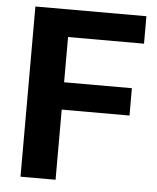

<svg xmlns="http://www.w3.org/2000/svg" viewBox="-52 -755 652 799"><g transform="rotate(5 274.5 -355.5)"><path d="M493.2 -407.2V-293H210V0H63.5V-710.9H527.3V-596.2H210V-407.2Z"/></g></svg>

Font: Vazirmatn RD UI FD
Style: Bold
Weight: 700
Designer: Saber Rastikerdar
Foundry: Saber Rastikerdar
Version: Version 33.003